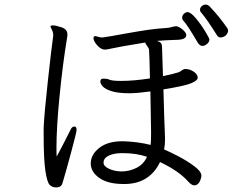

<svg xmlns="http://www.w3.org/2000/svg" viewBox="-20 -813 1040 840"><path d="M377 -98V-99Q378 -138 415 -166.5Q452 -195 515 -195H520Q583 -193 639 -179Q641 -196 641 -232L638 -413Q579 -405 547 -405Q497 -405 468.5 -414Q440 -423 429.5 -435Q419 -447 419 -456Q419 -462 422 -466Q425 -469 433 -469Q449 -469 457 -465Q469 -459 509 -459Q566 -459 636 -470Q634 -572 632 -597Q631 -602 623.5 -612Q616 -622 615 -627Q608 -626 515 -610L469 -601Q464 -600 454.5 -598Q445 -596 439 -596Q422 -596 405.5 -614.5Q389 -633 389 -646Q389 -653 393 -654L397 -655Q400 -655 409.5 -652Q419 -649 427 -649L435 -650Q464 -654 528 -666Q590 -677 628 -682.5Q666 -688 712 -691Q719 -691 730.5 -694.5Q742 -698 749 -698H752Q762 -697 776 -686Q790 -675 794 -665L795 -660Q795 -641 760 -639Q697 -637 667 -634Q680 -630 684.5 -624Q689 -618 689 -604L693 -480Q745 -491 762 -497Q767 -499 774.5 -504.5Q782 -510 788 -511H792Q809 -511 825 -501Q841 -491 844 -479L845 -473Q845 -461 817 -449Q789 -437 695 -422Q699 -272 701 -236L702 -205Q702 -179 698 -159Q718 -151 757 -131Q796 -111 828.5 -87Q861 -63 861 -45Q861 -35 855 -21Q846 -2 830 -2Q819 -2 804 -18Q763 -65 680 -104Q659 -59 621 -34Q583 -9 529 -8H520Q452 -8 414.5 -34.5Q377 -61 377 -98ZM315 -244Q315 -235 290.5 -144Q266 -53 254 -14Q249 7 226 7Q208 7 197 -4.5Q186 -16 178.5 -66Q171 -116 171 -222V-255Q174 -320 190 -464.5Q206 -609 212 -650Q213 -653 213 -658Q213 -665 212 -669Q211 -675 206 -685Q201 -695 201 -697V-698Q202 -702 210 -702Q224 -702 249.5 -693.5Q275 -685 275 -662Q275 -655 273 -645Q255 -537 241 -397Q227 -257 227 -166Q227 -139 228 -128Q252 -172 289 -246Q295 -259 304 -259H308Q315 -258 315 -244ZM623 -127Q577 -143 518 -143H514Q478 -143 455.5 -132Q433 -121 433 -101Q433 -86 456 -75Q479 -64 509 -63H512Q547 -63 578 -79Q609 -95 623 -127ZM866 -612Q855 -612 846 -625Q800 -704 781 -724Q777 -728 777 -736Q777 -745 784.5 -752.5Q792 -760 801 -760Q814 -760 836 -734Q858 -708 877 -677Q896 -646 896 -640Q896 -629 885.5 -620.5Q875 -612 866 -612ZM945 -649Q935 -649 929 -659Q886 -728 861 -757Q855 -763 855 -771Q855 -779 862.5 -786Q870 -793 880 -793Q889 -793 898 -784Q940 -740 975 -689Q978 -683 978 -678Q978 -670 968 -658Q956 -649 945 -649Z"/></svg>

Font: Iansui
Style: Regular
Weight: 400
Designer: But Ko / Fontworks Inc.
Foundry: zi-hi.com / Fontworks Inc.
Version: Version 1.002